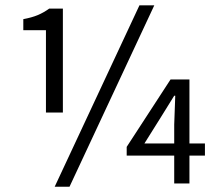

<svg xmlns="http://www.w3.org/2000/svg" viewBox="-20 -688 820 720"><path d="M67.4 -574.7V-616.2Q99.1 -622.1 121.3 -631.3Q143.6 -640.6 164.6 -655.8H215.8V-266.1H152.3V-574.7ZM502.9 -668H558.6L240.7 12.2H185.1ZM690.4 -104.5V0H633.3V-104.5H455.1V-137.2L619.6 -390.1H690.4V-149.9H748.5V-104.5ZM633.3 -220.7 637.2 -329.1H633.3L583 -248L521.5 -149.9H633.3Z"/></svg>

Font: Varta
Style: Regular
Weight: 400
Designer: Joana Correia, Viktoriya Grabowska, Eben Sorkin
Foundry: Sorkin Type
Version: Version 1.002; ttfautohint (v1.3) -l 8 -r 24 -G 200 -x 12 -H